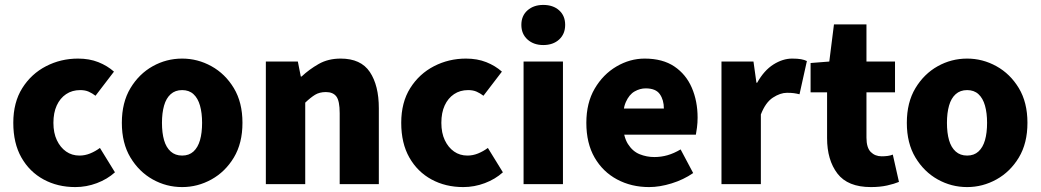

<svg xmlns="http://www.w3.org/2000/svg" viewBox="-20 -748 4228 780"><path d="M286 12Q214 12 157 -19Q100 -50 67 -108Q34 -166 34 -249Q34 -332 70.5 -390Q107 -448 167 -479Q227 -510 297 -510Q343 -510 379.5 -495.5Q416 -481 443 -457L368 -359Q355 -369 340.5 -375.5Q326 -382 306 -382Q273 -382 248.5 -365.5Q224 -349 210.5 -319.5Q197 -290 197 -249Q197 -208 211 -178.5Q225 -149 248.5 -132.5Q272 -116 303 -116Q325 -116 346 -124.5Q367 -133 386 -147L447 -48Q416 -20 373.5 -4Q331 12 286 12Z M720 12Q656 12 600.5 -19Q545 -50 510 -108Q475 -166 475 -249Q475 -332 510 -390Q545 -448 600.5 -479Q656 -510 720 -510Q783 -510 839 -479Q895 -448 930 -390Q965 -332 965 -249Q965 -166 930 -108Q895 -50 839 -19Q783 12 720 12ZM720 -116Q748 -116 766 -132.5Q784 -149 792.5 -178.5Q801 -208 801 -249Q801 -289 792.5 -319Q784 -349 766 -365.5Q748 -382 720 -382Q692 -382 673.5 -365.5Q655 -349 646.5 -319Q638 -289 638 -249Q638 -208 646.5 -178.5Q655 -149 673.5 -132.5Q692 -116 720 -116Z M1060 0V-498H1190L1202 -437H1205Q1236 -466 1274.5 -488Q1313 -510 1364 -510Q1446 -510 1482.5 -455.5Q1519 -401 1519 -308V0H1360V-288Q1360 -338 1346.5 -356Q1333 -374 1304 -374Q1278 -374 1260 -363Q1242 -352 1220 -331V0Z M1862 12Q1790 12 1733 -19Q1676 -50 1643 -108Q1610 -166 1610 -249Q1610 -332 1646.5 -390Q1683 -448 1743 -479Q1803 -510 1873 -510Q1919 -510 1955.5 -495.5Q1992 -481 2019 -457L1944 -359Q1931 -369 1916.5 -375.5Q1902 -382 1882 -382Q1849 -382 1824.5 -365.5Q1800 -349 1786.5 -319.5Q1773 -290 1773 -249Q1773 -208 1787 -178.5Q1801 -149 1824.5 -132.5Q1848 -116 1879 -116Q1901 -116 1922 -124.5Q1943 -133 1962 -147L2023 -48Q1992 -20 1949.5 -4Q1907 12 1862 12Z M2107 0V-498H2267V0ZM2187 -565Q2148 -565 2123 -587.5Q2098 -610 2098 -647Q2098 -684 2123 -706Q2148 -728 2187 -728Q2227 -728 2251.5 -706Q2276 -684 2276 -647Q2276 -610 2251.5 -587.5Q2227 -565 2187 -565Z M2617 12Q2545 12 2487 -19Q2429 -50 2395.5 -108Q2362 -166 2362 -249Q2362 -330 2396 -388Q2430 -446 2484.5 -478Q2539 -510 2599 -510Q2672 -510 2719.5 -478Q2767 -446 2790.5 -391.5Q2814 -337 2814 -270Q2814 -249 2811.5 -230Q2809 -211 2807 -201H2487L2485 -307H2677Q2677 -342 2660.5 -365.5Q2644 -389 2603 -389Q2580 -389 2558 -376.5Q2536 -364 2522.5 -333.5Q2509 -303 2510 -249Q2512 -193 2531 -163Q2550 -133 2578.5 -121.5Q2607 -110 2638 -110Q2666 -110 2692 -117.5Q2718 -125 2745 -141L2796 -45Q2757 -18 2708.5 -3Q2660 12 2617 12Z M2911 0V-498H3041L3053 -412H3056Q3084 -462 3122 -486Q3160 -510 3198 -510Q3220 -510 3234 -507.5Q3248 -505 3258 -500L3228 -365Q3216 -368 3205 -369.5Q3194 -371 3177 -371Q3150 -371 3120 -351.5Q3090 -332 3071 -283V0Z M3518 12Q3424 12 3382 -43Q3340 -98 3340 -187V-373H3273V-492L3349 -498L3368 -649H3500V-498H3616V-373H3500V-189Q3500 -148 3517.5 -130.5Q3535 -113 3562 -113Q3574 -113 3586 -114.5Q3598 -116 3607 -120L3632 -9Q3613 -1 3584 5.5Q3555 12 3518 12Z M3909 12Q3845 12 3789.5 -19Q3734 -50 3699 -108Q3664 -166 3664 -249Q3664 -332 3699 -390Q3734 -448 3789.5 -479Q3845 -510 3909 -510Q3972 -510 4028 -479Q4084 -448 4119 -390Q4154 -332 4154 -249Q4154 -166 4119 -108Q4084 -50 4028 -19Q3972 12 3909 12ZM3909 -116Q3937 -116 3955 -132.5Q3973 -149 3981.5 -178.5Q3990 -208 3990 -249Q3990 -289 3981.5 -319Q3973 -349 3955 -365.5Q3937 -382 3909 -382Q3881 -382 3862.5 -365.5Q3844 -349 3835.5 -319Q3827 -289 3827 -249Q3827 -208 3835.5 -178.5Q3844 -149 3862.5 -132.5Q3881 -116 3909 -116Z"/></svg>

Font: Source Sans 3 ExtraLight ExtraBold
Style: Regular
Weight: 800
Version: Version 3.052;hotconv 1.1.0;makeotfexe 2.6.0